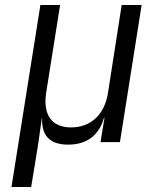

<svg xmlns="http://www.w3.org/2000/svg" viewBox="-20 -570 640 770"><path d="M26 180H105L132 15L148 -97H149C146 -31 175 10 253 10C332 10 378 -31 397 -97H399L383 0H461L548 -550H468L413 -197C399 -110 344 -59 265 -59C187 -59 152 -110 165 -197L221 -550H142Z"/></svg>

Font: JetBrains Mono Light
Style: Italic
Weight: 336
Italic angle: -9°
Monospace: yes
Designer: Philipp Nurullin, Konstantin Bulenkov
Foundry: JetBrains
Version: Version 2.305